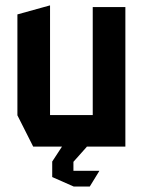

<svg xmlns="http://www.w3.org/2000/svg" viewBox="-20 -539 525 706"><path d="M102 0 44 -115V-486L163 -519H164V-116H321V-513H441V0H299V1L250 56V89H345V90L310 147H250V146H249L172 112V55L208 0Z"/></svg>

Font: Foldit Thin Medium
Style: Regular
Weight: 500
Version: Version 1.003